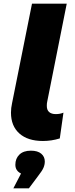

<svg xmlns="http://www.w3.org/2000/svg" viewBox="-20 -762 408 1050"><path d="M40 -146Q40 -171 46 -198L155 -742H345L238 -205Q236 -197 236 -183Q236 -160 249 -149Q262 -138 285 -138Q309 -138 327 -146L307 -5Q262 9 215 9Q132 9 86 -32Q40 -73 40 -146ZM225 121Q225 139 217.5 156Q210 173 188 201L138 268H53L95 187Q64 172 64 139Q64 105 86 83.5Q108 62 149 62Q186 62 205.5 78.5Q225 95 225 121Z"/></svg>

Font: Montserrat Alternates ExtraBold
Style: Italic
Weight: 800
Italic angle: -11.3°
Designer: Julieta Ulanovsky
Foundry: Julieta Ulanovsky
Version: Version 7.200